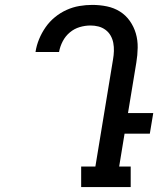

<svg xmlns="http://www.w3.org/2000/svg" viewBox="-20 -763 645 783"><path d="M513 0H311V-84H369L441 -521Q444 -538 444.5 -555Q445 -572 442 -588Q439 -604 431 -618Q423 -632 410 -641.5Q397 -651 381.5 -655Q366 -659 349 -659Q327 -659 305 -652.5Q283 -646 265 -631Q247 -616 236 -595Q225 -574 221 -552V-551H125V-552Q129 -578 139.5 -603.5Q150 -629 166 -652Q182 -675 204 -693Q226 -711 251.5 -722.5Q277 -734 303.5 -738.5Q330 -743 356 -743Q387 -743 416 -737Q445 -731 469 -716Q493 -701 509.5 -677.5Q526 -654 534 -626.5Q542 -599 541.5 -568.5Q541 -538 536 -508L502 -302H605L591 -218H488L466 -84H513Z"/></svg>

Font: Iosevka HT Medium Extended
Style: Italic
Weight: 500
Width: 7
Italic angle: -9°
Monospace: yes
Designer: Belleve Invis
Foundry: Belleve Invis
Version: Version 32.3.0; ttfautohint (v1.8.4)